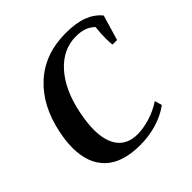

<svg xmlns="http://www.w3.org/2000/svg" viewBox="-183 -874 1047 1047"><g transform="rotate(-45 340.5 -350.0)"><path d="M50 -241Q50 -292 62 -350Q96 -519 201 -614.5Q306 -710 466 -710Q547 -710 598 -690Q649 -670 681 -631L638 -485H603Q600 -506 600 -534Q600 -573 605 -618Q565 -658 494 -658Q393 -658 319 -575.5Q245 -493 216 -350Q202 -280 202 -229Q202 -139 240.5 -90.5Q279 -42 355 -42Q396 -42 447.5 -57Q499 -72 548 -104L560 -62Q515 -28 453 -9Q391 10 323 10Q187 10 118.5 -55Q50 -120 50 -241Z"/></g></svg>

Font: Trirong
Style: Bold Italic
Weight: 700
Italic angle: -12°
Designer: Katatrad Team
Foundry: CadsonDemak
Version: Version 1.001